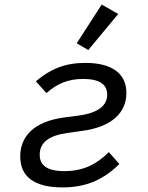

<svg xmlns="http://www.w3.org/2000/svg" viewBox="-20 -801 640 833"><path d="M251.1 12.1C356.2 12.1 430.8 -23.1 497.9 -89.5L452.1 -141C399.5 -88.4 341.6 -58.6 259.9 -58.6C182.5 -58.6 152.3 -84.5 152.3 -130C152.3 -181.8 191.1 -213.4 274.9 -224.4L337.4 -233.3C468 -250.7 528.4 -314.6 528.4 -397.7C528.4 -479.8 468.8 -528.1 350.1 -528.1C262.4 -528.1 198.2 -501.8 135.7 -448.2L181.5 -397C226.2 -437.1 274.1 -458.5 340.6 -458.5C411.6 -458.5 445 -434.7 445 -391C445 -346.2 411.6 -311.8 321.4 -299.7L259.2 -291.5C122.9 -273.4 67.8 -206 67.8 -122.2C67.8 -36.2 126.1 12.1 251.1 12.1ZM312.9 -613.3 362.9 -583.8 492.9 -740.4 421.2 -781.2Z"/></svg>

Font: Margiela Mono Italic Text It
Style: Regular
Weight: 400
Designer: Mike Abbink, Paul van der Laan, Pieter van Rosmalen
Foundry: Bold Monday
Version: Version 2.003 2021